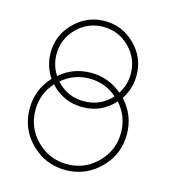

<svg xmlns="http://www.w3.org/2000/svg" viewBox="-113 -845 863 954"><g transform="rotate(15 318.5 -368.0)"><path d="M60.1 -234.9C60.1 -165.5 84.5 -106.4 133.3 -57.6C182.6 -9.3 241.2 15.1 310.1 15.1C378.9 15.1 437.5 -9.3 486.3 -57.6C535.6 -106.4 560.1 -165.5 560.1 -234.9C560.1 -300.3 537.6 -356.9 493.2 -404.8C518.1 -442.9 530.8 -484.4 530.8 -529.8C530.8 -590.8 509.3 -642.6 465.8 -686C422.4 -729.5 370.6 -751 310.1 -751C249.5 -751 197.3 -729 153.8 -685.5C110.4 -642.1 88.9 -590.3 88.9 -529.8C88.9 -484.4 101.6 -442.9 127 -404.8C82.5 -356.9 60.1 -300.3 60.1 -234.9ZM89.8 -234.9C89.8 -291 108.4 -339.8 146 -381.8C189.9 -333.5 244.6 -309.1 310.1 -308.6C375.5 -308.6 430.2 -333 474.1 -381.8C511.2 -339.8 529.8 -291 529.8 -234.9C529.8 -174.3 508.3 -122.6 465.3 -79.6C422.4 -36.6 370.6 -15.1 310.1 -15.1C249.5 -15.1 197.8 -36.6 154.3 -79.6C111.3 -122.6 89.8 -174.3 89.8 -234.9ZM119.1 -529.8C119.1 -582.5 137.7 -627.4 174.8 -665C212.4 -702.6 257.3 -721.2 310.1 -721.2C362.8 -721.2 407.7 -702.6 444.8 -665C482.4 -627.4 501 -582.5 501 -529.8C501 -492.2 490.7 -457.5 470.2 -425.8C423.8 -465.3 370.6 -484.9 309.6 -484.9C249 -484.9 195.8 -465.3 149.9 -425.8C129.4 -457.5 119.1 -492.2 119.1 -529.8ZM168 -401.9C208.5 -437.5 255.9 -455.1 310.1 -455.1C364.3 -455.1 411.6 -437.5 452.1 -401.9C414.1 -359.9 366.7 -338.9 310.1 -338.9C253.4 -338.9 206.1 -359.9 168 -401.9Z"/></g></svg>

Font: Nemoy
Style: Light
Weight: 300
Designer: BSozoo
Foundry: BSozoo
Version: Version 001.000